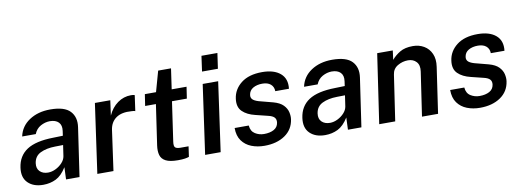

<svg xmlns="http://www.w3.org/2000/svg" viewBox="-59 -1062 3829 1412"><g transform="rotate(-10 1856.0 -356.0)"><path d="M171 10Q98.5 10 57.5 -30.2Q16.5 -70.5 27 -144Q39 -229.5 105.2 -273Q171.5 -316.5 302 -318.5L374.5 -320.5L379.5 -355.5Q385.5 -397.5 363.5 -420Q341.5 -442.5 297.5 -442.5Q262.5 -442 229.2 -423.8Q196 -405.5 180.5 -367H79Q94.5 -441 159.2 -484Q224 -527 316 -527Q422 -527 464.2 -482Q506.5 -437 495.5 -362.5L442.5 0H342L345.5 -90.5Q309.5 -32.5 266.2 -11.2Q223 10 171 10ZM221.5 -72.5Q250 -72.5 278.8 -86.8Q307.5 -101 328 -123.5Q348.5 -146 352.5 -171.5L364.5 -253L305 -252Q239 -251 194.8 -229.5Q150.5 -208 143 -156.5Q137.5 -117 160 -94.8Q182.5 -72.5 221.5 -72.5Z M575.5 0 648.5 -517H763.5L748 -405Q774 -462.5 819.2 -494.8Q864.5 -527 919 -527Q927.5 -527 935.2 -526Q943 -525 947 -522.5L930.5 -406Q925.5 -408.5 917.5 -409.5Q909.5 -410.5 903.5 -410.5Q830.5 -416.5 788.5 -387.2Q746.5 -358 738 -300.5L696 0Z M1177.5 4Q1117.5 4 1086.8 -12Q1056 -28 1047.5 -58.2Q1039 -88.5 1045 -130L1089 -431H1008.5L1021.5 -517H1105L1148 -670.5H1244L1222 -517.5H1333L1320 -431H1209L1166.5 -137Q1161.5 -102.5 1172.8 -93Q1184 -83.5 1210.5 -83.5H1271.5L1260.5 -6.5Q1250 -2.5 1230 0.8Q1210 4 1177.5 4Z M1464.5 -607.5 1480.5 -722.5H1599.5L1583 -607.5ZM1380.5 0 1453.5 -517H1569L1496.5 0Z M1823 10Q1770.5 10 1726.2 -7.2Q1682 -24.5 1655.2 -61.5Q1628.5 -98.5 1628.5 -157H1734Q1737.5 -114 1767.8 -95Q1798 -76 1834.5 -76Q1879 -76 1908.2 -92Q1937.5 -108 1942.5 -141.5Q1946 -166 1932.8 -180.5Q1919.5 -195 1886.5 -202.5L1795.5 -225Q1734 -239.5 1700 -273Q1666 -306.5 1674.5 -367.5Q1683.5 -436.5 1741.2 -481.8Q1799 -527 1898 -527Q1986 -527 2033.5 -486.8Q2081 -446.5 2072 -372H1970Q1969.5 -405 1947.2 -424Q1925 -443 1885 -443Q1844.5 -443 1815.8 -426.5Q1787 -410 1782.5 -376Q1779.5 -352.5 1797.5 -338.8Q1815.5 -325 1855 -316L1941 -293.5Q1990.5 -280 2014.5 -255Q2038.5 -230 2045 -201.2Q2051.5 -172.5 2048 -148.5Q2037.5 -73.5 1976.5 -31.8Q1915.5 10 1823 10Z M2276 10Q2203.5 10 2162.5 -30.2Q2121.5 -70.5 2132 -144Q2144 -229.5 2210.2 -273Q2276.5 -316.5 2407 -318.5L2479.5 -320.5L2484.5 -355.5Q2490.5 -397.5 2468.5 -420Q2446.5 -442.5 2402.5 -442.5Q2367.5 -442 2334.2 -423.8Q2301 -405.5 2285.5 -367H2184Q2199.5 -441 2264.2 -484Q2329 -527 2421 -527Q2527 -527 2569.2 -482Q2611.5 -437 2600.5 -362.5L2547.5 0H2447L2450.5 -90.5Q2414.5 -32.5 2371.2 -11.2Q2328 10 2276 10ZM2326.5 -72.5Q2355 -72.5 2383.8 -86.8Q2412.5 -101 2433 -123.5Q2453.5 -146 2457.5 -171.5L2469.5 -253L2410 -252Q2344 -251 2299.8 -229.5Q2255.5 -208 2248 -156.5Q2242.5 -117 2265 -94.8Q2287.5 -72.5 2326.5 -72.5Z M2680.5 0 2756.5 -517H2873L2864 -448Q2889.5 -478.5 2926.8 -500.8Q2964 -523 3023 -523Q3069.5 -523 3106 -501.5Q3142.5 -480 3160.5 -439.5Q3178.5 -399 3170 -342.5L3120 0H3000L3048.5 -328.5Q3055.5 -375.5 3032.2 -400.8Q3009 -426 2970 -426Q2928.5 -426 2892.2 -404.5Q2856 -383 2850.5 -340.5L2800 0Z M3432.5 10Q3380 10 3335.8 -7.2Q3291.5 -24.5 3264.8 -61.5Q3238 -98.5 3238 -157H3343.5Q3347 -114 3377.2 -95Q3407.5 -76 3444 -76Q3488.5 -76 3517.8 -92Q3547 -108 3552 -141.5Q3555.5 -166 3542.2 -180.5Q3529 -195 3496 -202.5L3405 -225Q3343.5 -239.5 3309.5 -273Q3275.5 -306.5 3284 -367.5Q3293 -436.5 3350.8 -481.8Q3408.5 -527 3507.5 -527Q3595.5 -527 3643 -486.8Q3690.5 -446.5 3681.5 -372H3579.5Q3579 -405 3556.8 -424Q3534.5 -443 3494.5 -443Q3454 -443 3425.2 -426.5Q3396.5 -410 3392 -376Q3389 -352.5 3407 -338.8Q3425 -325 3464.5 -316L3550.5 -293.5Q3600 -280 3624 -255Q3648 -230 3654.5 -201.2Q3661 -172.5 3657.5 -148.5Q3647 -73.5 3586 -31.8Q3525 10 3432.5 10Z"/></g></svg>

Font: Public Sans SemiBold
Style: Italic
Weight: 600
Italic angle: -8°
Designer: The Public Sans project authors (U.S. Web Design System). Libre Franklin designed by Pablo Impallari and Rodrigo Fuenzal
Version: Version 1.007; ttfautohint (v1.8.1) -l 8 -r 50 -G 200 -x 14 